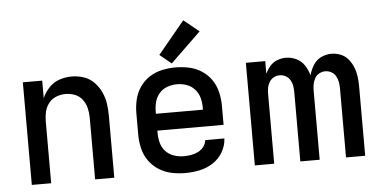

<svg xmlns="http://www.w3.org/2000/svg" viewBox="-52 -878 1977 988"><g transform="rotate(-5 936.0 -384.0)"><path d="M75 0H175V-320Q175 -345 180.5 -369Q186 -393 201.5 -413Q217 -433 240.5 -442Q264 -451 288 -451Q313 -451 336.5 -442Q360 -433 375 -413Q390 -393 396 -369Q402 -345 402 -320V0H501V-320Q501 -352 496.5 -383Q492 -414 478.5 -443Q465 -472 442.5 -495Q420 -518 389.5 -528Q359 -538 327 -538Q295 -538 264 -527.5Q233 -517 210 -492.5Q187 -468 175 -439V-530H75Z M866 8Q904 8 941 0.5Q978 -7 1010 -27.5Q1042 -48 1061.5 -81Q1081 -114 1083 -152H984Q982 -133 970 -117.5Q958 -102 940.5 -93.5Q923 -85 904.5 -82Q886 -79 867 -79Q841 -79 816 -87.5Q791 -96 773.5 -115Q756 -134 749.5 -159Q743 -184 743 -210V-222H1085V-320Q1085 -355 1077 -390Q1069 -425 1049 -454.5Q1029 -484 999 -503.5Q969 -523 934 -530.5Q899 -538 864 -538Q829 -538 794 -530.5Q759 -523 729 -503.5Q699 -484 679 -454.5Q659 -425 651 -390Q643 -355 643 -320V-210Q643 -175 651 -140Q659 -105 679.5 -75.5Q700 -46 730.5 -26.5Q761 -7 796 0.5Q831 8 866 8ZM743 -309V-320Q743 -346 749.5 -370.5Q756 -395 773 -414.5Q790 -434 814.5 -442.5Q839 -451 864 -451Q890 -451 914 -442.5Q938 -434 955.5 -414.5Q973 -395 979.5 -370.5Q986 -346 986 -320V-309ZM847 -560 1004 -712 925 -776 787 -609Z M1227 0H1327V-358Q1327 -374 1329.5 -390Q1332 -406 1340.5 -420.5Q1349 -435 1363.5 -443Q1378 -451 1394 -451Q1411 -451 1425.5 -443Q1440 -435 1448.5 -420.5Q1457 -406 1459.5 -390Q1462 -374 1462 -358V0H1562V-358Q1562 -374 1565 -390Q1568 -406 1576 -420.5Q1584 -435 1599 -443Q1614 -451 1630 -451Q1646 -451 1661 -443Q1676 -435 1684 -420.5Q1692 -406 1695 -390Q1698 -374 1698 -358V0H1797V-358Q1797 -383 1794 -407.5Q1791 -432 1782 -455.5Q1773 -479 1757 -499Q1741 -519 1717.5 -528.5Q1694 -538 1669 -538Q1641 -538 1615.5 -525.5Q1590 -513 1575 -488.5Q1560 -464 1553 -437Q1545 -465 1529.5 -489Q1514 -513 1488 -525.5Q1462 -538 1434 -538Q1411 -538 1389 -529.5Q1367 -521 1351.5 -503Q1336 -485 1327 -464V-530H1227Z"/></g></svg>

Font: Iosevka Sparkle Medium
Style: Regular
Weight: 500
Designer: Belleve Invis
Foundry: Belleve Invis
Version: Version 4.5.0; ttfautohint (v1.8.3)